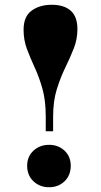

<svg xmlns="http://www.w3.org/2000/svg" viewBox="-20 -772 424 806"><path d="M172 -221V-283Q172 -351 158 -400Q144 -449 125.5 -489Q107 -529 93 -566.5Q79 -604 79 -647Q79 -703 113 -727.5Q147 -752 197 -752Q249 -752 277 -727Q305 -702 305 -650Q305 -607 289.5 -568Q274 -529 254 -488Q234 -447 218.5 -397.5Q203 -348 203 -282V-221ZM186 14Q147 14 120.5 -11Q94 -36 94 -76Q94 -115 120.5 -139.5Q147 -164 186 -164Q225 -164 251 -139.5Q277 -115 277 -76Q277 -36 251 -11Q225 14 186 14Z"/></svg>

Font: Literata 72pt ExtraBold
Style: Regular
Weight: 800
Designer: Latin by Veronika Burian and Jose Scaglione. Greek by Irene Vlachou. Cyrillic by Vera Evstafieva.
Foundry: TypeTogether
Version: Version 3.002